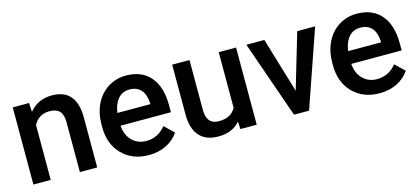

<svg xmlns="http://www.w3.org/2000/svg" viewBox="-50 -899 2773 1270"><g transform="rotate(-15 1336.5 -264.0)"><path d="M170.9 -528.3 174.3 -467.3Q232.9 -538.1 328.1 -538.1Q493.2 -538.1 496.1 -349.1V0H377.4V-342.3Q377.4 -392.6 355.7 -416.7Q334 -440.9 284.7 -440.9Q212.9 -440.9 177.7 -376V0H59.1V-528.3Z M849.6 9.8Q736.8 9.8 666.7 -61.3Q596.7 -132.3 596.7 -250.5V-265.1Q596.7 -344.2 627.2 -406.5Q657.7 -468.8 712.9 -503.4Q768.1 -538.1 835.9 -538.1Q943.8 -538.1 1002.7 -469.2Q1061.5 -400.4 1061.5 -274.4V-226.6H716.3Q721.7 -161.1 760 -123Q798.3 -85 856.4 -85Q938 -85 989.3 -150.9L1053.2 -89.8Q1021.5 -42.5 968.5 -16.4Q915.5 9.8 849.6 9.8ZM835.4 -442.9Q786.6 -442.9 756.6 -408.7Q726.6 -374.5 718.3 -313.5H944.3V-322.3Q940.4 -381.8 912.6 -412.4Q884.8 -442.9 835.4 -442.9Z M1473.6 -51.8Q1421.4 9.8 1325.2 9.8Q1239.3 9.8 1195.1 -40.5Q1150.9 -90.8 1150.9 -186V-528.3H1269.5V-187.5Q1269.5 -86.9 1353 -86.9Q1439.5 -86.9 1469.7 -148.9V-528.3H1588.4V0H1476.6Z M1895.5 -150.4 2007.3 -528.3H2129.9L1946.8 0H1843.8L1659.2 -528.3H1782.2Z M2429.7 9.8Q2316.9 9.8 2246.8 -61.3Q2176.8 -132.3 2176.8 -250.5V-265.1Q2176.8 -344.2 2207.3 -406.5Q2237.8 -468.8 2293 -503.4Q2348.1 -538.1 2416 -538.1Q2523.9 -538.1 2582.8 -469.2Q2641.6 -400.4 2641.6 -274.4V-226.6H2296.4Q2301.8 -161.1 2340.1 -123Q2378.4 -85 2436.5 -85Q2518.1 -85 2569.3 -150.9L2633.3 -89.8Q2601.6 -42.5 2548.6 -16.4Q2495.6 9.8 2429.7 9.8ZM2415.5 -442.9Q2366.7 -442.9 2336.7 -408.7Q2306.6 -374.5 2298.3 -313.5H2524.4V-322.3Q2520.5 -381.8 2492.7 -412.4Q2464.8 -442.9 2415.5 -442.9Z"/></g></svg>

Font: Roboto-o Medium
Style: Regular
Weight: 500
Designer: Google
Version: Version 2.134; 2016; ttfautohint (v1.6)